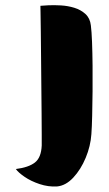

<svg xmlns="http://www.w3.org/2000/svg" viewBox="-20 -591 411 727"><path d="M324 -495Q327 -472 328.5 -432Q330 -392 330.5 -343Q331 -294 330.5 -245Q330 -196 329 -153Q328 -110 326 -83Q323 -38 304.5 6.5Q286 51 257.5 81.5Q229 112 196 115Q163 117 130 106Q97 95 73 78.5Q49 62 40 49Q88 43 112 24.5Q136 6 138 -40Q138 -49 138 -82Q138 -115 137.5 -163Q137 -211 136.5 -266Q136 -321 135.5 -374.5Q135 -428 134.5 -472Q134 -516 133.5 -542.5Q133 -569 133 -569Q142 -570 163.5 -571Q185 -572 211 -570.5Q237 -569 261.5 -561.5Q286 -554 303.5 -538Q321 -522 324 -495Z"/></svg>

Font: Potta One
Style: Regular
Weight: 400
Designer: 108,108go
Foundry: Font Zone 108
Version: Version 1.000